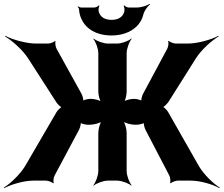

<svg xmlns="http://www.w3.org/2000/svg" viewBox="-78 -937 1160 996"><path d="M677 -263 800 -27C805 -18 808 6 804 12L808 14C812 8 834 0 844 0H911C961 0 1028 20 1060 39L1062 36C1030 17 979 -32 954 -75L794 -356C789 -365 771 -384 764 -384V-380C771 -380 789 -399 795 -407L938 -634C966 -679 1022 -728 1056 -748L1054 -751C1020 -732 948 -711 895 -711H834C824 -711 802 -719 798 -725L794 -723C798 -717 795 -694 790 -685L664 -450C659 -441 652 -416 656 -410L660 -412C656 -418 630 -424 620 -424H615C598 -424 569 -417 560 -408L563 -405C572 -414 579 -443 579 -460V-661C579 -685 593 -722 605 -735L603 -737C590 -725 553 -711 529 -711H482C458 -711 421 -725 408 -737L406 -735C418 -722 432 -685 432 -661V-461C432 -443 440 -413 449 -404L452 -407C443 -416 413 -424 396 -424H389C379 -424 353 -419 350 -412L353 -410C357 -417 350 -441 345 -450L215 -685C210 -694 207 -716 210 -723L207 -725C203 -718 181 -711 171 -711H110C57 -711 -15 -732 -50 -751L-52 -748C-17 -728 39 -679 68 -634L214 -407C219 -398 238 -379 246 -379V-383C238 -383 220 -364 215 -355L52 -75C26 -32 -26 17 -58 36L-56 39C-24 21 45 0 95 0H161C171 0 193 8 197 14L201 12C197 6 200 -17 205 -26L332 -264C337 -273 344 -298 340 -304L336 -302C340 -296 366 -290 376 -290H389C409 -290 444 -299 455 -310L452 -313C441 -302 432 -267 432 -247V-50C432 -26 418 11 406 24L408 26C421 14 458 0 482 0H529C553 0 590 14 603 26L605 24C593 11 579 -26 579 -50V-248C579 -268 570 -302 559 -312L557 -310C567 -299 601 -290 621 -290H633C643 -290 669 -296 673 -302L669 -304C665 -298 672 -272 677 -263ZM501 -834C465 -834 441 -849 434 -878C432 -886 434 -902 438 -907L434 -909C431 -904 419 -898 411 -898H343C338 -898 330 -902 327 -904L325 -901C328 -899 332 -893 332 -888C333 -871 337 -854 344 -840C367 -786 424 -753 501 -753C526 -753 550 -757 571 -764C616 -780 654 -811 666 -863C671 -882 688 -905 700 -914L698 -917C685 -908 654 -898 634 -898H590C582 -898 570 -904 567 -909L563 -907C567 -902 569 -886 567 -878C560 -849 536 -834 501 -834Z"/></svg>

Font: Asimov
Style: Edge
Weight: 500
Designer: Google
Version: Version 2.000980: 2014